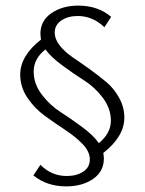

<svg xmlns="http://www.w3.org/2000/svg" viewBox="-20 -574 517 684"><path d="M423 -155Q423 -88 348 -29Q350 -17 350 -9Q350 37 311.5 63.5Q273 90 216 90Q147 90 99 51L124 13Q163 53 218 53Q253 53 276.5 37.5Q300 22 300 -6Q300 -34 274.5 -60.5Q249 -87 212.5 -111Q176 -135 139.5 -161.5Q103 -188 77.5 -226Q52 -264 52 -308Q52 -375 126 -433Q124 -447 124 -454Q124 -500 163 -527Q202 -554 259 -554Q329 -554 376 -514L352 -477Q310 -517 257 -517Q222 -517 198.5 -501Q175 -485 175 -458Q175 -434 193.5 -411Q212 -388 239.5 -369.5Q267 -351 299 -328Q331 -305 358.5 -282Q386 -259 404.5 -225.5Q423 -192 423 -155ZM332 -64Q375 -99 375 -144Q375 -188 346 -226Q317 -264 280.5 -287Q244 -310 202 -341Q160 -372 142 -398Q100 -365 100 -319Q100 -275 129 -237Q158 -199 194 -176Q230 -153 272 -122Q314 -91 332 -64Z"/></svg>

Font: EauTestSC Semilight
Style: Regular
Weight: 300
Designer: Christian Thalmann (Catharsis Fonts)
Version: Version 0.001;PS 000.001;hotconv 1.0.88;makeotf.lib2.5.64775